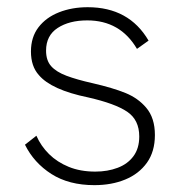

<svg xmlns="http://www.w3.org/2000/svg" viewBox="-20 -520 516 546"><path d="M248.5 6.5Q176 6.5 126.2 -25.2Q76.5 -57 51 -108.5L83.5 -134Q96.5 -104.5 119.5 -81.8Q142.5 -59 175.5 -45.5Q208.5 -32 251 -32Q286 -32 314.5 -42.8Q343 -53.5 359.5 -75.8Q376 -98 376 -132Q376 -179 341.8 -202.2Q307.5 -225.5 230.5 -243Q126 -264.5 90.5 -306.5Q68 -331.5 68 -373.5Q68 -414.5 89.5 -442.5Q111 -470.5 147.8 -485Q184.5 -499.5 229.5 -499.5Q347 -499.5 402.5 -404.5L369.5 -381Q322 -462 228 -462Q177 -462 144 -440.5Q111 -419 111 -376Q111 -348 125.5 -331.8Q140 -315.5 169.2 -304.5Q198.5 -293.5 243 -283.5Q301.5 -270 337 -255.5Q372.5 -241 395.5 -214Q420.5 -185 420.5 -136Q420.5 -89 397.8 -57.2Q375 -25.5 336.2 -9.5Q297.5 6.5 248.5 6.5Z"/></svg>

Font: Acari Sans Neue Light
Style: Regular
Weight: 300
Designer: Alfredo Marco Pradil (font), Cristiano Sobral (main changes)
Foundry: Hanken Design Co. (font), Cristiano Sobral (main changes)
Version: Version 2.459;March 19, 2022;FontCreator 14.0.0.2808 64-bit;